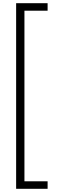

<svg xmlns="http://www.w3.org/2000/svg" viewBox="-20 -813 396 1202"><path d="M278 369V322H133V-746H278V-793H81V369Z"/></svg>

Font: Noto Sans Kannada ExtraCondensed Light
Style: Regular
Weight: 300
Width: 2
Designer: Jelle Bosma - Monotype Design Team
Foundry: Monotype Imaging Inc.
Version: Version 2.005